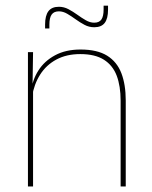

<svg xmlns="http://www.w3.org/2000/svg" viewBox="-20 -674 548 694"><path d="M416 0V-310Q416 -363 401.8 -400.5Q387.5 -438 355.5 -458.2Q323.5 -478.5 270 -478.5Q220.5 -478.5 183.8 -458.8Q147 -439 125 -404.2Q103 -369.5 96 -325L87 -344H92.5Q97 -385 118.8 -419.2Q140.5 -453.5 179 -474.2Q217.5 -495 271 -495Q331.5 -495 367.2 -472.8Q403 -450.5 418.8 -409.2Q434.5 -368 434.5 -311V0ZM81 0V-485.5H99.5L97.5 -358.5H99.5V0ZM320.5 -575.5Q302 -575.5 285.5 -584.2Q269 -593 253.5 -604.2Q238 -615.5 223 -624.2Q208 -633 193 -633Q175 -633 166.8 -621.5Q158.5 -610 158.5 -585V-571H143V-585.5Q143 -617.5 155 -633.5Q167 -649.5 193 -649.5Q211 -649.5 227.5 -640.8Q244 -632 259.5 -620.8Q275 -609.5 290.2 -600.8Q305.5 -592 320.5 -592Q338.5 -592 346.5 -603.5Q354.5 -615 354.5 -640V-653.5H370.5V-639Q370.5 -607 358.5 -591.2Q346.5 -575.5 320.5 -575.5Z"/></svg>

Font: Anek Gurmukhi Thin
Style: Regular
Weight: 250
Designer: Sarang Kulkarni (Gurmukhi), Yesha Goshar (Latin)
Foundry: Ek Type
Version: Version 1.003